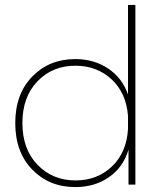

<svg xmlns="http://www.w3.org/2000/svg" viewBox="-20 -750 651 780"><path d="M530 -730V0H502V-142Q481 -71 423 -30.5Q365 10 286 10Q180 10 111 -61Q42 -132 42 -250Q42 -368 111 -439Q180 -510 286 -510Q362 -510 419.5 -471.5Q477 -433 500 -366V-730ZM287 -17Q375 -17 434.5 -73.5Q494 -130 500 -225V-227V-279Q493 -372 433.5 -427.5Q374 -483 286 -483Q193 -483 132 -419.5Q71 -356 71 -250Q71 -144 132.5 -80.5Q194 -17 287 -17Z"/></svg>

Font: Human Sans ExtraLight
Style: Regular
Weight: 200
Designer: Tim Radville
Foundry: Continuum
Version: Version 1.000;FEAKit 1.0